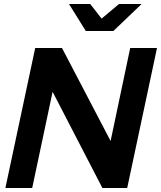

<svg xmlns="http://www.w3.org/2000/svg" viewBox="-20 -940 805 960"><path d="M7 0 156 -700H290L533 -235L631 -700H765L616 0H492L243 -481L141 0ZM409 -785 325 -920H431L488 -847L575 -920H688L547 -785Z"/></svg>

Font: Red Hat Display
Style: Bold Italic
Weight: 700
Italic angle: -12°
Designer: Pentagram, MCKL
Foundry: Pentagram, MCKL
Version: Version 1.023; ttfautohint (v1.8.3)